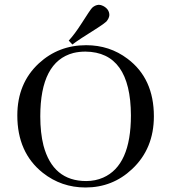

<svg xmlns="http://www.w3.org/2000/svg" viewBox="-20 -788 728 817"><path d="M346.7 -595.7Q229.5 -595.7 145.5 -518.6Q53.7 -433.6 53.7 -296.9Q53.7 -138.7 162.1 -52.7Q241.2 9.8 343.8 9.8Q459 9.8 542 -68.4Q634.8 -155.3 634.8 -293Q634.8 -454.1 522.5 -538.1Q446.3 -595.7 346.7 -595.7ZM346.7 -17.6Q205.1 -17.6 165 -168.9Q151.4 -222.7 151.4 -293Q151.4 -525.4 292 -562.5Q316.4 -568.4 343.8 -568.4Q536.1 -566.4 537.1 -296.9Q537.1 -84 418.9 -32.2Q385.7 -17.6 346.7 -17.6ZM432.6 -696.3Q444.3 -710 445.3 -723.6Q445.3 -749 418.9 -762.7Q409.2 -767.6 400.4 -767.6Q384.8 -766.6 372.1 -754.9Q364.3 -747.1 325.2 -685.5Q296.9 -641.6 272.5 -615.2L288.1 -598.6Q311.5 -617.2 394.5 -668.9Q421.9 -686.5 432.6 -696.3Z"/></svg>

Font: Abhaya Libre
Style: Regular
Weight: 400
Designer: Pushpananda Ekanayake, Sol Matas, Pathum Egodawatta
Foundry: Mooniak
Version: Version 1.050 ; ttfautohint (v1.6)